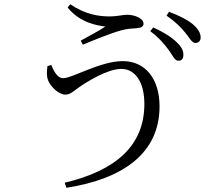

<svg xmlns="http://www.w3.org/2000/svg" viewBox="-20 -824 1040 911"><path d="M825 -536C840 -535 850 -544 850 -562C851 -582 843 -600 819 -623C794 -648 757 -671 707 -694L693 -676C736 -644 760 -614 781 -586C800 -560 809 -536 825 -536ZM287 43 295 67C565 25 737 -98 737 -319C737 -452 668 -534 563 -534C455 -534 324 -453 280 -453C257 -453 240 -475 223 -516L205 -510C202 -483 200 -463 209 -441C220 -414 258 -375 290 -375C315 -375 333 -395 355 -410C393 -436 489 -497 556 -497C619 -497 665 -438 665 -331C665 -133 530 -15 287 43ZM363 -631 373 -612C421 -632 504 -666 555 -680C583 -688 610 -689 627 -690C648 -691 661 -698 661 -711C661 -738 618 -754 582 -754C566 -754 531 -746 503 -746C445 -746 384 -756 313 -804L301 -788C363 -712 447 -703 480 -698C451 -679 405 -654 363 -631ZM906 -620C921 -620 932 -629 932 -646C932 -667 921 -686 895 -709C871 -729 833 -749 782 -768L770 -750C814 -719 837 -696 859 -669C880 -644 890 -621 906 -620Z"/></svg>

Font: Source Han Serif CN
Style: Regular
Weight: 400
Designer: Ryoko NISHIZUKA 西塚涼子 (kana & ideographs); Frank Grießhammer (Latin, Greek & Cyrillic); Wenlong ZHANG 张文龙 (bopomofo); San
Foundry: Adobe
Version: Version 2.003;hotconv 1.1.1;makeotfexe 2.6.0